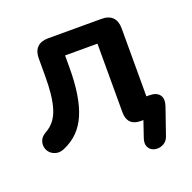

<svg xmlns="http://www.w3.org/2000/svg" viewBox="-114 -603 856 858"><g transform="rotate(-20 313.5 -174.0)"><path d="M547 103Q541 121 527 130.5Q513 140 497 141Q481 142 468 135Q455 128 449.5 113.5Q444 99 451 77L496 -55V0H463Q433 0 417 -16.5Q401 -33 401 -64V-391H247V-334Q247 -265 238.5 -210Q230 -155 212.5 -114Q195 -73 167 -45Q139 -17 100 0Q79 9 61.5 5Q44 1 32.5 -10.5Q21 -22 18 -38.5Q15 -55 22 -71Q29 -87 49 -98Q74 -112 90 -133Q106 -154 115 -183.5Q124 -213 128 -251Q132 -289 132 -338V-419Q132 -453 150 -471Q168 -489 202 -489H456Q490 -489 508 -471Q526 -453 526 -419V-84L514 -95H539Q574 -95 588 -76Q602 -57 591 -24Z"/></g></svg>

Font: Nunito
Style: Bold
Weight: 700
Designer: Vernon Adams
Foundry: Vernon Adams
Version: Version 3.602